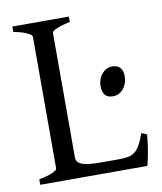

<svg xmlns="http://www.w3.org/2000/svg" viewBox="-73 -675 622 735"><g transform="rotate(-10 238.0 -307.5)"><path d="M460.9 -119.1Q457 -76.7 450.9 -45.4Q444.8 -14.2 440.9 0H24.4V-21Q57.6 -27.8 76.4 -35.9Q95.2 -43.9 95.2 -50.8V-564Q95.2 -569.8 77.4 -578.6Q59.6 -587.4 24.4 -594.2V-615.2H244.1V-594.2Q210.9 -587.4 192.1 -579.1Q173.3 -570.8 173.3 -564V-80.1Q173.3 -71.3 177.5 -64.7Q181.6 -58.1 191.9 -53.5Q202.1 -48.8 219.7 -46.4Q237.3 -43.9 264.2 -43.9H334Q356.4 -43.9 371.8 -46.4Q387.2 -48.8 398.9 -57.4Q410.6 -65.9 420.2 -82.5Q429.7 -99.1 439.9 -127.9ZM415 -352.1Q415 -338.4 410.6 -326.2Q406.2 -314 398.7 -304.9Q391.1 -295.9 380.9 -290.5Q370.6 -285.2 358.4 -285.2Q336.4 -285.2 326.9 -297.4Q317.4 -309.6 317.4 -332Q317.4 -345.7 321.8 -357.9Q326.2 -370.1 334 -379.2Q341.8 -388.2 351.8 -393.3Q361.8 -398.4 373.5 -398.4Q415 -398.4 415 -352.1Z"/></g></svg>

Font: Noto Serif Devanagari
Style: Regular
Weight: 400
Designer: Monotype Design Team
Foundry: Monotype Imaging Inc.
Version: Version 1.01